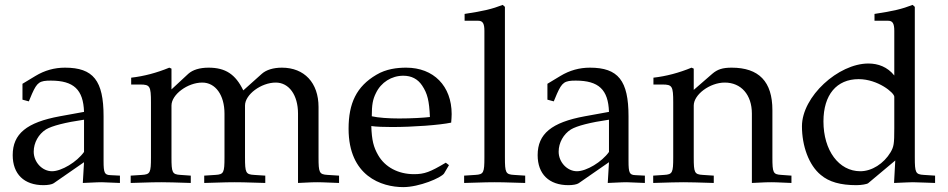

<svg xmlns="http://www.w3.org/2000/svg" viewBox="-20 -746 3879 786"><path d="M324 -82 319 3C384 0 384 0 397 0C402 0 427 1 471 3V-27L432 -29C408 -30 404 -38 404 -87V-270C404 -416 362 -469 246 -469C203 -469 163 -458 125 -435L72 -403V-338L98 -331L111 -362C132 -409 142 -416 188 -416C282 -416 321 -379 324 -288L225 -270C89 -245 32 -198 32 -111C32 -33 79 12 158 12C176 12 193 9 200 4ZM324 -124C295 -83 232 -45 193 -45C153 -45 118 -82 118 -125C118 -162 138 -197 168 -216C193 -231 248 -245 324 -256Z M517 -400H554C594 -400 598 -393 598 -327V-102C598 -39 595 -32 561 -30L515 -27V3C611 0 614 0 642 0C670 0 696 1 761 3V-27L719 -30C685 -32 682 -39 682 -102V-314C682 -359 748 -408 808 -408C862 -408 899 -357 899 -281V-102C899 -39 896 -32 862 -30L816 -27V3C916 0 916 0 941 0C966 0 966 0 1066 3V-27L1020 -30C986 -32 983 -39 983 -102V-314C983 -359 1049 -408 1109 -408C1163 -408 1200 -357 1200 -281V3C1261 0 1262 0 1279 0C1292 0 1292 0 1368 3V-27L1321 -30C1287 -32 1284 -39 1284 -102V-308C1284 -407 1226 -469 1134 -469C1099 -469 1070 -460 1052 -444L976 -376C944 -442 903 -469 834 -469C797 -469 769 -460 751 -444L682 -380V-465L673 -469C622 -448 570 -434 517 -428Z M1631 20C1696 20 1786 -18 1798 -36L1818 -70L1805 -80C1741 -42 1718 -33 1675 -33C1610 -33 1556 -62 1528 -111C1509 -144 1502 -172 1500 -230C1521 -227 1551 -226 1585 -226C1671 -226 1780 -234 1827 -244C1828 -258 1829 -267 1829 -279C1829 -394 1755 -469 1643 -469C1606 -469 1561 -464 1521 -440C1439 -392 1407 -323 1407 -219C1407 -25 1542 20 1631 20ZM1740 -267C1716 -264 1665 -261 1614 -261C1571 -261 1528 -264 1502 -270C1502 -317 1506 -339 1519 -365C1540 -409 1583 -436 1631 -436C1664 -436 1690 -423 1708 -396C1730 -363 1737 -334 1740 -267Z M1882 -661H1938C1956 -661 1963 -650 1963 -620V-102C1963 -39 1960 -32 1926 -30L1880 -27V3C1980 0 1980 0 2005 0C2030 0 2030 0 2130 3V-27L2084 -30C2050 -32 2047 -39 2047 -102V-718L2038 -726C1994 -709 1961 -701 1882 -689Z M2473 -82 2468 3C2533 0 2533 0 2546 0C2551 0 2576 1 2620 3V-27L2581 -29C2557 -30 2553 -38 2553 -87V-270C2553 -416 2511 -469 2395 -469C2352 -469 2312 -458 2274 -435L2221 -403V-338L2247 -331L2260 -362C2281 -409 2291 -416 2337 -416C2431 -416 2470 -379 2473 -288L2374 -270C2238 -245 2181 -198 2181 -111C2181 -33 2228 12 2307 12C2325 12 2342 9 2349 4ZM2473 -124C2444 -83 2381 -45 2342 -45C2302 -45 2267 -82 2267 -125C2267 -162 2287 -197 2317 -216C2342 -231 2397 -245 2473 -256Z M3058 3C3119 0 3120 0 3137 0C3151 0 3151 0 3220 3V-27L3179 -30C3145 -32 3142 -38 3142 -102V-295C3142 -412 3087 -469 2975 -469C2938 -469 2917 -462 2896 -444L2820 -378V-465L2811 -469C2760 -448 2708 -434 2655 -428V-400H2692C2732 -400 2736 -393 2736 -327V-102C2736 -39 2733 -32 2699 -30L2654 -27V3C2722 1 2749 0 2778 0C2807 0 2834 1 2902 3V-27L2857 -30C2823 -32 2820 -39 2820 -102V-314C2820 -359 2886 -408 2947 -408C3014 -408 3058 -358 3058 -281Z M3808 3V-27L3762 -30C3728 -32 3725 -39 3725 -102V-718L3716 -726C3672 -709 3639 -701 3560 -689V-661H3616C3634 -661 3641 -650 3641 -620V-437C3613 -472 3575 -486 3535 -486C3412 -486 3263 -351 3263 -229C3263 -149 3291 -70 3340 -30C3374 -1 3421 12 3486 12C3506 12 3529 8 3534 4L3645 -89L3640 3C3689 1 3705 0 3717 0C3735 0 3799 3 3808 3ZM3641 -350V-221C3641 -156 3639 -146 3626 -123C3598 -76 3549 -45 3502 -45C3414 -45 3351 -130 3351 -249C3351 -358 3405 -422 3495 -422C3574 -422 3641 -366 3641 -350Z"/></svg>

Font: Asana Math
Style: Regular
Weight: 400
Version: Version 000.958